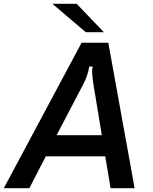

<svg xmlns="http://www.w3.org/2000/svg" viewBox="-68 -987 800 1007"><path d="M86 0H-48L360 -763H500L638 0H512L484 -167H172ZM229 -278H466L421 -551Q415 -597 415 -611Q415 -625 418 -638H400Q393 -590 367 -542ZM334 -967 477 -818H382L207 -967Z"/></svg>

Font: Open Sauce Sans SemiBold Italic
Style: Regular
Weight: 600
Italic angle: -10°
Designer: Alfredo Marco Pradil
Foundry: Creative Sauce Fz LLC
Version: Version 1.477